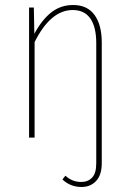

<svg xmlns="http://www.w3.org/2000/svg" viewBox="-20 -549 517 766"><path d="M386 -379V102Q386 149 363.5 173Q341 197 305 197Q261 197 229 167L241 152Q268 177 304 177Q331 177 347.5 159.5Q364 142 364 103V-377Q364 -441 340.5 -475Q317 -509 270 -509Q182 -509 118 -381V0H96V-519H115L117 -414Q147 -470 184.5 -499.5Q222 -529 272 -529Q328 -529 357 -489.5Q386 -450 386 -379Z"/></svg>

Font: Fira Sans Extra Condensed Thin
Style: Regular
Weight: 250
Width: 1
Designer: Carrois Corporate & Edenspiekermann AG
Foundry: Carrois Corporate GbR & Edenspiekermann AG
Version: Version 4.203